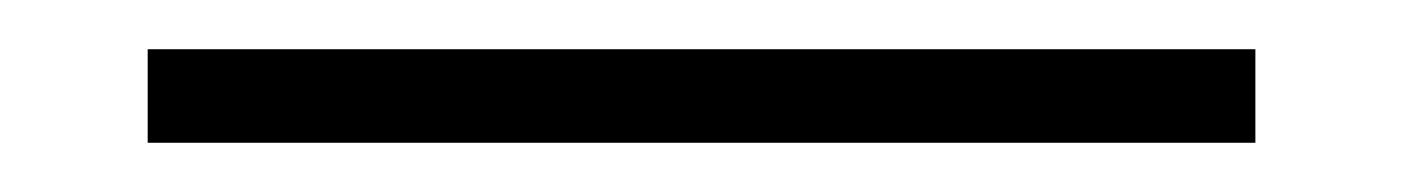

<svg xmlns="http://www.w3.org/2000/svg" viewBox="-20 147 570 78"><path d="M40 205V167H490V205Z"/></svg>

Font: Stick No Bills ExtraLight
Style: Regular
Weight: 200
Designer: Kosala Senevirathne, Siva Puranthara, Lasantha Premarathna, Tharique Azeez
Foundry: mooniak
Version: Version 2.000